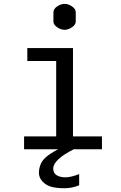

<svg xmlns="http://www.w3.org/2000/svg" viewBox="-20 -790 640 1016"><path d="M107.4 0ZM262.7 -676.8V-725.1Q262.7 -742.7 282.5 -756.1Q302.2 -769.5 321.8 -769.5Q341.3 -769.5 361.1 -756.1Q380.9 -742.7 380.9 -725.1V-676.8Q380.9 -659.2 361.1 -645.8Q341.3 -632.3 321.8 -632.3Q302.2 -632.3 282.5 -645.8Q262.7 -659.2 262.7 -676.8ZM124.5 -467.3V-535.6H366.2V-68.4H519.5V0H107.4V-68.4H277.3V-467.3ZM372.1 -1Q261.7 54.2 261.7 102.5Q261.7 126 279.8 137.2Q297.9 148.4 326.2 148.4Q354.5 148.4 398.9 131.3V190.4Q360.8 206.1 321.3 206.1Q281.7 206.1 253.7 199Q225.6 191.9 205.8 171.4Q186 150.9 186 124.8Q186 98.6 197.3 74.2Q215.3 34.2 302.7 -7.3Z"/></svg>

Font: Oxygen Mono
Style: Regular
Weight: 400
Designer: Vernon Adams
Foundry: Vernon Adams
Version: Version 0.201; ttfautohint (v0.8) -r 50 -G 200 -x